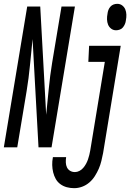

<svg xmlns="http://www.w3.org/2000/svg" viewBox="-60 -769 680 1002"><path d="M-40 0 82 -735H150L181 -170Q188 -238 194.5 -306Q201 -374 212 -441L261 -735H331L209 0H141L121 -363L110 -565Q103 -497 96.5 -429Q90 -361 79 -294L30 0ZM546 -611Q531 -611 520 -619.5Q509 -628 504 -640.5Q499 -653 498.5 -667.5Q498 -682 501 -697Q502 -707 505.5 -716.5Q509 -726 516 -734Q523 -742 532.5 -745.5Q542 -749 552 -749Q567 -749 578 -740.5Q589 -732 594 -719.5Q599 -707 599.5 -692.5Q600 -678 597 -663Q596 -653 592 -643.5Q588 -634 581.5 -626Q575 -618 565 -614.5Q555 -611 546 -611ZM327 213Q307 213 288.5 208Q270 203 255 192Q240 181 231 165Q222 149 217.5 130.5Q213 112 212.5 92Q212 72 216 52Q216 52 216 51.5Q216 51 216 51H285Q285 51 285 51.5Q285 52 285 52Q283 65 283.5 79Q284 93 289.5 104.5Q295 116 306 122.5Q317 129 331 129Q343 129 354.5 123Q366 117 374.5 107Q383 97 389 86Q395 75 399 63.5Q403 52 406 40Q409 28 411 16L487 -446H401L405 -530H570L478 30Q474 50 469 71Q464 92 455.5 111.5Q447 131 435 150Q423 169 406 183.5Q389 198 368.5 205.5Q348 213 327 213Z"/></svg>

Font: Iosevka Curly MdExObl
Style: Regular
Weight: 500
Width: 7
Italic angle: -9°
Monospace: yes
Designer: Belleve Invis
Foundry: Belleve Invis
Version: Version 11.1.0; ttfautohint (v1.8.3)